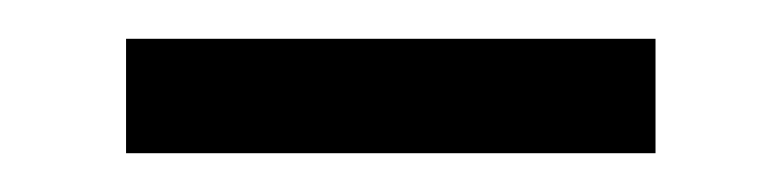

<svg xmlns="http://www.w3.org/2000/svg" viewBox="-20 -659 403 99"><path d="M45 -639H318V-580H45Z"/></svg>

Font: Hanken Grotesk Medium
Style: Regular
Weight: 500
Designer: Alfredo Marco Pradil
Foundry: Hanken Design Co.
Version: Version 3.014